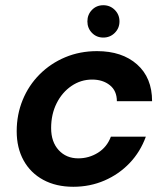

<svg xmlns="http://www.w3.org/2000/svg" viewBox="-20 -704 638 736"><path d="M261 12Q195 12 146 -14.5Q97 -41 70.5 -89Q44 -137 44 -201Q44 -265 67 -321Q90 -377 132 -419Q174 -461 230 -484.5Q286 -508 352 -508Q448 -508 505.5 -457Q563 -406 563 -316H428Q428 -356 401 -377.5Q374 -399 333 -399Q290 -399 254 -374.5Q218 -350 197 -308Q176 -266 176 -213Q176 -160 205 -128.5Q234 -97 280 -97Q321 -97 355.5 -118.5Q390 -140 405 -180H539Q518 -122 477 -79Q436 -36 380.5 -12Q325 12 261 12ZM376 -560Q350 -560 332.5 -578Q315 -596 315 -622Q315 -648 332.5 -666Q350 -684 376 -684Q402 -684 420 -666Q438 -648 438 -622Q438 -596 420 -578Q402 -560 376 -560Z"/></svg>

Font: DeepMind Sans
Style: Bold Italic
Weight: 700
Italic angle: -10°
Designer: Jonny Pinhorn / Modifications: Colophon Foundry
Foundry: Colophon Foundry
Version: Version 1.002; ttfautohint (v1.8.2)